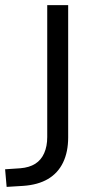

<svg xmlns="http://www.w3.org/2000/svg" viewBox="-30 -725 374 752"><path d="M-4 7 -10 -62 50 -66Q85 -69 108 -83.5Q131 -98 143 -125Q155 -152 155 -188V-705H237V-187Q237 -130 217 -88.5Q197 -47 158 -24Q119 -1 61 3Z"/></svg>

Font: NunitoSans1
Style: Book
Weight: 400
Designer: Vernon Adams
Foundry: Vernon Adams
Version: Version 3.101;gftools[0.9.27]